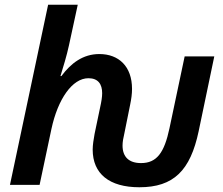

<svg xmlns="http://www.w3.org/2000/svg" viewBox="-20 -780 941 810"><path d="M568 10C713 10 783 -61 818 -226L884 -542H759L695 -239C673 -135 641 -92 575 -92C524 -92 497 -118 497 -166C497 -181 500 -198 505 -219L529 -338C534 -362 537 -384 537 -405C537 -500 481 -552 399 -552C330 -552 279 -513 239 -459H235C246 -494 262 -547 271 -589L308 -760H183L22 0H147L197 -236C224 -362 285 -450 353 -450C394 -450 411 -425 411 -387C411 -371 408 -352 402 -325L379 -215C375 -193 371 -168 371 -149C371 -47 441 10 568 10Z"/></svg>

Font: Noto Sans SemiBold
Style: Italic
Weight: 600
Italic angle: -12°
Designer: Monotype Design Team
Foundry: Monotype Imaging Inc.
Version: Version 2.013